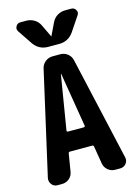

<svg xmlns="http://www.w3.org/2000/svg" viewBox="-142 -1043 783 1115"><g transform="rotate(-15 250.0 -485.0)"><path d="M402.3 -969.7Q419.9 -969.7 429.2 -954.1Q438.5 -938.5 427.7 -922.9L370.1 -836.9Q337.9 -790 282.2 -790H215.8Q160.2 -790 127.9 -836.9L70.3 -922.9Q60.5 -937.5 69.3 -953.6Q78.1 -969.7 95.7 -969.7H131.8Q158.2 -969.7 180.2 -956.1Q202.1 -942.4 212.9 -918.9L248 -845.7Q248 -844.7 249 -844.7Q250 -844.7 250 -845.7L285.2 -918.9Q295.9 -942.4 317.9 -956.1Q339.8 -969.7 366.2 -969.7ZM294.9 -285.2Q297.9 -285.2 300.3 -287.6Q302.7 -290 301.8 -293L248 -619.1Q248 -620.1 247.1 -620.1Q246.1 -620.1 246.1 -619.1L192.4 -293Q191.4 -290 193.8 -287.6Q196.3 -285.2 199.2 -285.2ZM340.8 -674.8 481.4 -54.7Q486.3 -33.2 472.7 -16.6Q459 0 436.5 0H407.2Q381.8 0 363.3 -16.1Q344.7 -32.2 340.8 -55.7L323.2 -162.1Q321.3 -169.9 314.5 -169.9H179.7Q172.9 -169.9 170.9 -162.1L153.3 -55.7Q149.4 -31.2 130.9 -15.6Q112.3 0 86.9 0H60.5Q38.1 0 25.4 -17.1Q12.7 -34.2 16.6 -54.7L157.2 -674.8Q162.1 -699.2 181.6 -714.8Q201.2 -730.5 225.6 -730.5H272.5Q297.9 -730.5 316.9 -714.8Q335.9 -699.2 340.8 -674.8Z"/></g></svg>

Font: Rounded Mgen+ 2m bold
Style: Bold
Weight: 700
Designer: [Source Han Sans]
Ryoko NISHIZUKA  (kana & ideographs); Paul D. Hunt (Latin, Greek & Cyrillic); Wenlong ZHANG  (bopomofo
Version: Version 1.059.20150602